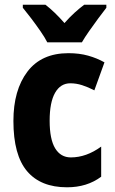

<svg xmlns="http://www.w3.org/2000/svg" viewBox="-20 -786 488 816"><path d="M265 10Q153 10 95 -58.5Q37 -127 37 -272Q37 -403 96.5 -481.5Q156 -560 271 -560Q317 -560 354.5 -549.5Q392 -539 424 -521L381 -402Q354 -416 329 -424Q304 -432 279 -432Q237 -432 214 -391.5Q191 -351 191 -273Q191 -194 214.5 -155.5Q238 -117 281 -117Q347 -117 410 -163V-35Q350 10 265 10ZM181 -606Q171 -626 152 -653.5Q133 -681 112.5 -708Q92 -735 77 -753V-766H173Q212 -736 254 -688Q277 -714 297.5 -732.5Q318 -751 338 -766H432V-753Q417 -734 397.5 -707.5Q378 -681 359 -654Q340 -627 328 -606Z"/></svg>

Font: Noto Sans Thai Cond ExtBd
Style: Regular
Weight: 800
Width: 3
Designer: Monotype Design Team
Foundry: Monotype Imaging Inc.
Version: Version 2.002; ttfautohint (v1.8.4.7-5d5b)